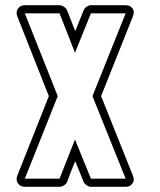

<svg xmlns="http://www.w3.org/2000/svg" viewBox="-20 -715 611 735"><path d="M300 -675Q303 -683 311.5 -689Q320 -695 328 -695H461Q479 -695 487.5 -682.5Q496 -670 489 -653L367 -347L489 -42Q496 -25 487 -12.5Q478 0 461 0H328Q320 0 311.5 -6Q303 -12 300 -19L268 -98Q260 -79 252 -59Q244 -39 237 -19Q234 -11 225 -5.5Q216 0 208 0H75Q58 0 49 -12.5Q40 -25 46 -42L167 -347Q136 -424 106.5 -500Q77 -576 46 -653Q40 -670 49 -682.5Q58 -695 75 -695H208Q216 -695 225 -689Q234 -683 237 -675L268 -596ZM267 -513 208 -664H75L201 -347L75 -31H208L267 -181L328 -31H461L334 -347L461 -664H328Z"/></svg>

Font: Lichte PostBus
Style: Regular
Weight: 400
Designer: Peter Wiegel
Version: Version 1.001